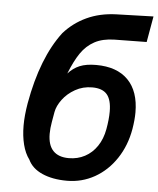

<svg xmlns="http://www.w3.org/2000/svg" viewBox="-54 -797 708 859"><g transform="rotate(5 300.0 -368.0)"><path d="M103 -64.5Q83.5 -90.5 73.8 -129Q64 -167.5 64 -215Q64 -259 73.5 -315Q110.5 -523 200.5 -641Q243 -689 301.5 -716.2Q360 -743.5 434 -746L600.5 -751L580 -634.5L435.5 -632.5Q382.5 -631.5 346.5 -612Q310.5 -592.5 286 -556.8Q261.5 -521 238.5 -463Q261.5 -488.5 290.5 -500.5Q319.5 -512.5 364 -512.5Q457.5 -512.5 507.5 -461.8Q557.5 -411 557.5 -316Q557.5 -283 550.5 -241Q537.5 -166 498.8 -107.8Q460 -49.5 402.8 -17.2Q345.5 15 278.5 15Q213.5 15 167.2 -5.5Q121 -26 103 -64.5ZM434.5 -230.5Q442.5 -275 442.5 -310Q442.5 -362.5 421.8 -386.8Q401 -411 355.5 -411Q313.5 -411 279 -391.5Q244.5 -372 223 -343Q201.5 -314 196.5 -286.5L188.5 -240.5Q183.5 -212.5 183.5 -188Q183.5 -137 207.5 -111.8Q231.5 -86.5 278 -86.5Q317.5 -86.5 350 -103.8Q382.5 -121 404.5 -153.5Q426.5 -186 434.5 -230.5Z"/></g></svg>

Font: JuliaMono ExtraBold
Style: Italic
Weight: 800
Italic angle: -9°
Monospace: yes
Designer: cormullion
Foundry: corm
Version: Version 0.057; ttfautohint (v1.8.4)